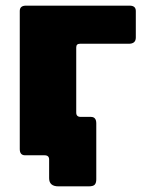

<svg xmlns="http://www.w3.org/2000/svg" viewBox="-20 -550 516 680"><path d="M187 110Q154 110 154 81V15Q154 0 138 0H90V-136H250V-151Q250 -136 266 -136H302Q321 -136 321 -113V85Q321 98 315.5 104Q310 110 294 110ZM69 0Q50 0 50 -22V-511Q50 -530 72 -530H439Q461 -530 461 -511V-417Q461 -395 436 -395H263Q250 -395 250 -382V-19Q250 0 228 0Z"/></svg>

Font: Libre Franklin Black
Style: Regular
Weight: 900
Designer: Pablo Impallari, Rodrigo Fuenzalida, Nhung Nguyen
Foundry: Impallari Type
Version: Version 3.000